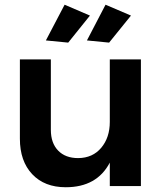

<svg xmlns="http://www.w3.org/2000/svg" viewBox="-20 -786 696 811"><path d="M359.9 -720.2 268.1 -606 173.8 -615.2 252.9 -766.1ZM440.9 -606 347.2 -615.2 425.8 -766.1 533.2 -720.2ZM443.8 -535.2H575.2V0H443.8V-99.1Q389.2 4.9 257.8 4.9Q168 4.9 116 -50.3Q64 -105.5 64 -200.2V-535.2H194.8V-237.8Q194.8 -181.6 225.6 -149.9Q256.3 -118.2 310.1 -118.2Q371.6 -118.7 407.7 -161.9Q443.8 -205.1 443.8 -271Z"/></svg>

Font: Montserrat-Arabic Medium
Style: Regular
Weight: 500
Designer: Mohamed Gaber
Foundry: Kief Type Foundry
Version: Version 5.008;PS 005.008;hotconv 1.0.88;makeotf.lib2.5.64775